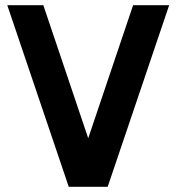

<svg xmlns="http://www.w3.org/2000/svg" viewBox="-20 -720 680 740"><path d="M8 -700H147L371 -36H269L493 -700H632L395 0H245Z"/></svg>

Font: Uncut Sans Variable
Style: Regular
Weight: 400
Designer: Kasper Nordkvist
Foundry: UNCUT.wtf
Version: Version 1.304;Glyphs 3.2 (3246)